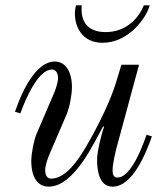

<svg xmlns="http://www.w3.org/2000/svg" viewBox="-20 -686 612 718"><path d="M260 -635C260 -587 286 -526 364 -526C460 -526 527 -618 540 -666H518C501 -624 457 -566 375 -566C303 -566 285 -611 285 -650C285 -655 285 -661 286 -666H264C262 -657 260 -646 260 -635ZM36 -268 56 -262C75 -314 122 -426 174 -426C190 -426 197 -411 197 -394C197 -376 186 -346 181 -335L117 -186C107 -163 97 -113 97 -84C97 -20 123 12 162 12C257 12 331 -151 366 -214L369 -211C360 -189 343 -118 343 -90C343 -50 350 12 401 12C477 12 527 -116 548 -176L528 -182C502 -105 461 -22 420 -22C405 -22 401 -32 401 -49C401 -74 412 -118 416 -134L500 -444H434L414 -378C397 -321 354 -225 298 -131C252 -53 210 -18 171 -18C155 -18 149 -33 149 -50C149 -68 160 -98 165 -109L229 -258C240 -284 249 -331 249 -360C249 -428 218 -456 185 -456C120 -456 68 -362 36 -268Z"/></svg>

Font: Old Standard
Style: Italic
Weight: 400
Italic angle: -15.2°
Designer: Alexey Kryukov <alexios@thessalonica.org.ru>
Version: Version 2.0